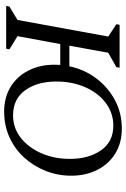

<svg xmlns="http://www.w3.org/2000/svg" viewBox="143 -754 621 948"><g transform="rotate(90 454.0 -280.5)"><path d="M10 0 13 -16 79 -56 161 -504 100 -544 103 -560H315L312 -544L241 -504L206 -312H308Q323 -385 366.5 -443.5Q410 -502 474 -536.5Q538 -571 615 -571Q686 -571 738 -539Q790 -507 819 -450.5Q848 -394 848 -321Q848 -255 824.5 -195.5Q801 -136 759 -89.5Q717 -43 659 -16.5Q601 10 532 10Q462 10 410 -21.5Q358 -53 329 -109.5Q300 -166 300 -239Q300 -253 301 -267H198L159 -56L224 -16L221 0ZM550 -34Q613 -34 661.5 -72.5Q710 -111 737.5 -174.5Q765 -238 765 -314Q765 -408 722.5 -468.5Q680 -529 601 -529Q538 -529 488.5 -491.5Q439 -454 411 -390Q383 -326 383 -248Q383 -154 426 -94Q469 -34 550 -34Z"/></g></svg>

Font: Spectral SC
Style: Italic
Weight: 400
Italic angle: -10°
Designer: Jean-Baptiste Levee
Foundry: Production Type
Version: Version 2.001